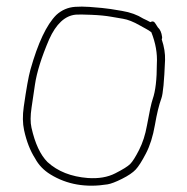

<svg xmlns="http://www.w3.org/2000/svg" viewBox="-20 -624 576 590"><path d="M462 -428C462 -380.2 457.8 -344.1 449.3 -319.8C444.9 -307 439 -279.8 431.5 -238C426.5 -210 418.5 -185.2 407.5 -163.5C396.5 -141.8 387.3 -127.3 380 -120C372.7 -112.7 357.3 -103.1 334 -91.3C310.7 -79.4 282.7 -74.7 250 -77C198.7 -81 157.3 -97.3 126 -126C104 -148 87.5 -183.3 76.7 -231.8C73.1 -247.6 73.2 -268.2 77 -293.5C78.3 -302.5 81.8 -326 87.4 -363.9C93 -401.9 107.5 -448.2 131 -503C152.4 -550.6 179.8 -576 213 -579C220.3 -579.7 236.2 -579.5 260.5 -578.5C284.9 -577.5 305.4 -575.5 322 -572.5C331.3 -570.8 343.4 -568.8 358.2 -566.3C372.9 -563.9 390.1 -557.1 409.5 -546C416.5 -542 422.8 -538.5 428.5 -535.5C434.2 -532.5 439.7 -529 445 -525C458.2 -492 463.9 -459.7 462 -428ZM477 -503C478.3 -506.3 478.7 -509 478 -511C476.4 -524 472 -533.7 465 -540L458 -551C454 -558.3 448.7 -560 442 -556C434.7 -560 427.3 -563.7 420 -567C402 -578.4 380.4 -586.3 355 -590.5C345 -592.2 333.3 -594.1 319.9 -596.3C306.4 -598.4 284.7 -600.6 254.7 -602.8C238.6 -603.9 224 -604 211 -603C188.9 -601.5 169.6 -593.2 153 -578C123.1 -548.1 96.6 -492 73.4 -409.6C67.7 -389.2 60.9 -351.4 53 -296C49.1 -268.9 49.5 -244.9 54 -224C61.5 -189.6 72.8 -160.6 88 -137C98.6 -117.1 114.3 -100.7 135 -88C185.5 -56.9 244 -46.8 310.5 -57.5C320.8 -59.2 335.7 -64.8 355 -74.5C374.3 -84.2 388.3 -93.7 397 -103C405.7 -112.3 416.2 -128.8 428.5 -152.5C440.8 -176.2 450 -205.3 456 -239.8C461.9 -274.3 468.6 -301.7 476 -322C480.9 -335.4 484.6 -374.6 487.2 -439.5C487.9 -459.2 484.6 -480.3 477 -503Z"/></svg>

Font: Proton
Style: SeBd
Weight: 500
Version: Version 1.017